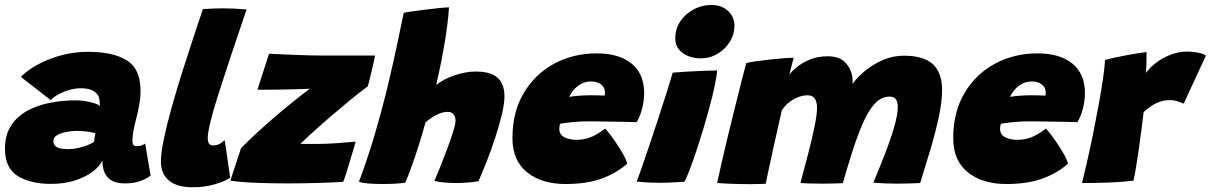

<svg xmlns="http://www.w3.org/2000/svg" viewBox="-20 -752 5000 793"><path d="M190.5 7.5Q105.5 7.5 53 -25.2Q0.5 -58 0.5 -137.5Q0.5 -194 25.2 -232.5Q50 -271 91.8 -294Q133.5 -317 185.2 -327.2Q237 -337.5 291.5 -337.5Q322.5 -337.5 352.8 -330.2Q383 -323 392.5 -314.5Q392.5 -320 391.2 -335.5Q390 -351 384.5 -359Q375 -372.5 358.8 -380Q342.5 -387.5 312 -387.5Q290.5 -387.5 265.8 -380.2Q241 -373 220.5 -361.8Q200 -350.5 189.5 -338.5L66 -434.5Q113 -480.5 188.5 -509.2Q264 -538 344 -538Q446.5 -538 503.5 -502.8Q560.5 -467.5 560.5 -377Q560.5 -349 554.8 -317.2Q549 -285.5 541 -255.5Q535 -232.5 531 -211Q527 -189.5 527 -171Q527 -157.5 531.5 -153Q536 -148.5 544.5 -148.5Q556 -148.5 564.2 -151.2Q572.5 -154 579.5 -159L602 -27.5Q591.5 -17 564 -5.8Q536.5 5.5 495 5.5Q403 5.5 403 -89.5Q392 -65 362.5 -42.8Q333 -20.5 289.2 -6.5Q245.5 7.5 190.5 7.5ZM262.5 -136Q280.5 -136 302.2 -140.8Q324 -145.5 342.5 -152.8Q361 -160 369 -167.5Q369 -173 370.8 -184.2Q372.5 -195.5 374 -201Q366 -205 343 -208.2Q320 -211.5 298 -211.5Q277.5 -211.5 254.8 -207.2Q232 -203 216.2 -194Q200.5 -185 200.5 -170Q200.5 -153 214 -144.5Q227.5 -136 262.5 -136Z M930.5 -17.5Q910.5 -4 868.2 8.8Q826 21.5 775.5 21.5Q711.5 21.5 678 -6.2Q644.5 -34 644.5 -84.5Q644.5 -119.5 656.8 -178.2Q669 -237 689 -308.2Q709 -379.5 732.5 -454Q756 -528.5 778.5 -596.2Q801 -664 818 -714.5Q863 -717.5 900.5 -717.5Q924 -717.5 947 -716.5Q970 -715.5 998.5 -713Q920.5 -485 879.2 -354Q838 -223 838 -181Q838 -151.5 859.5 -151.5Q875 -151.5 886.5 -157.5Q898 -163.5 907.5 -173.5Q909 -166 912.5 -143.5Q916 -121 919.8 -93.8Q923.5 -66.5 926.8 -44.8Q930 -23 930.5 -17.5Z M1397.5 -1Q1359 1.5 1296.8 3.5Q1234.5 5.5 1167 5.5Q1100 5.5 1036.5 3Q973 0.5 931.5 -6L975.5 -140Q1001 -166.5 1045.2 -207.2Q1089.5 -248 1145.2 -294.8Q1201 -341.5 1259.5 -385.5Q1249 -385 1225.8 -384.2Q1202.5 -383.5 1174.2 -382.8Q1146 -382 1118.2 -381.8Q1090.5 -381.5 1071 -381.5Q1060.5 -381.5 1053.2 -381.5Q1046 -381.5 1043.5 -382L1091 -530Q1109.5 -529 1138.8 -527.8Q1168 -526.5 1201.2 -525.2Q1234.5 -524 1265.5 -523.2Q1296.5 -522.5 1319 -522.5H1528.5Q1528.5 -518.5 1524.8 -501.5Q1521 -484.5 1516 -462.8Q1511 -441 1506.2 -422.2Q1501.5 -403.5 1499 -395.5Q1463.5 -369.5 1422 -335.2Q1380.5 -301 1340.2 -266.2Q1300 -231.5 1268.2 -202.5Q1236.5 -173.5 1220.5 -158Q1230.5 -157.5 1253.8 -157.5Q1277 -157.5 1288.5 -157.5Q1329 -157.5 1374 -160.8Q1419 -164 1449 -167Q1447.5 -161.5 1440.8 -138.5Q1434 -115.5 1425.2 -86.2Q1416.5 -57 1408.8 -32.8Q1401 -8.5 1397.5 -1Z M1653.5 2.5Q1639 5 1613.5 6.5Q1588 8 1560.5 8Q1528 8 1501 5.8Q1474 3.5 1462.5 -1.5Q1478.5 -42 1504 -120Q1529.5 -198 1554.5 -291.5Q1573.5 -361 1590.2 -433.8Q1607 -506.5 1621.5 -574.8Q1636 -643 1647.5 -699Q1651.5 -700.5 1675.8 -704Q1700 -707.5 1731.8 -711.5Q1763.5 -715.5 1792.2 -718.5Q1821 -721.5 1834.5 -721.5Q1831 -665 1818 -583.8Q1805 -502.5 1781.5 -401Q1814 -426.5 1859.2 -441.5Q1904.5 -456.5 1945.5 -456.5Q2007 -456.5 2035.2 -430.8Q2063.5 -405 2063.5 -354.5Q2063.5 -324.5 2052.8 -279Q2042 -233.5 2025.2 -182.8Q2008.5 -132 1990 -84.8Q1971.5 -37.5 1956 -3.5Q1911 4 1865 4Q1814 4 1774 -4.5Q1783.5 -26 1798 -62Q1812.5 -98 1827 -137Q1841.5 -176 1851.5 -208Q1861.5 -240 1861.5 -254Q1861.5 -269 1853.5 -279.5Q1845.5 -290 1829.5 -290Q1806 -290 1781.8 -277Q1757.5 -264 1737.5 -246Q1717 -172 1694 -104Q1671 -36 1653.5 2.5Z M2570.5 -76Q2528 -38 2466.8 -15Q2405.5 8 2315 8Q2217 8 2156.8 -40.5Q2096.5 -89 2096.5 -181.5Q2096.5 -289 2143 -367.5Q2189.5 -446 2268.5 -488.8Q2347.5 -531.5 2445 -531.5Q2537.5 -531.5 2589 -489Q2640.5 -446.5 2640.5 -368Q2640.5 -337.5 2632.5 -305Q2624.5 -272.5 2609.5 -247.5Q2601.5 -248 2574.5 -248.5Q2547.5 -249 2514.2 -249.5Q2481 -250 2453.8 -250.5Q2426.5 -251 2418 -251Q2379.5 -251 2346.2 -247.8Q2313 -244.5 2294 -241Q2290 -233 2290 -220Q2290 -195.5 2311.2 -185Q2332.5 -174.5 2361.5 -174.5Q2389.5 -174.5 2416.2 -184Q2443 -193.5 2480 -221Q2482.5 -218.5 2494.8 -203Q2507 -187.5 2522.5 -165Q2538 -142.5 2551.8 -118.8Q2565.5 -95 2570.5 -76ZM2331 -352Q2345.5 -354.5 2368.8 -356.5Q2392 -358.5 2422.5 -358.5Q2440 -358.5 2455.2 -358Q2470.5 -357.5 2477 -357Q2478 -361 2478.2 -364.8Q2478.5 -368.5 2478.5 -372Q2478 -390.5 2462.8 -403Q2447.5 -415.5 2421.5 -415.5Q2397 -415.5 2378 -404.2Q2359 -393 2347.2 -378Q2335.5 -363 2331 -352Z M2875 -511Q2830.5 -511 2799.8 -533Q2769 -555 2769 -593.5Q2769 -633.5 2790.2 -664.5Q2811.5 -695.5 2845.5 -713.5Q2879.5 -731.5 2918.5 -731.5Q2959.5 -731.5 2986.5 -707.2Q3013.5 -683 3013.5 -646Q3013.5 -610 2994.2 -579.2Q2975 -548.5 2943.5 -529.8Q2912 -511 2875 -511ZM2807 -1.5Q2797.5 -1 2767.2 1Q2737 3 2703.5 3Q2680.5 3 2656.8 1.8Q2633 0.5 2609.5 -2.5Q2615 -15.5 2629 -55.2Q2643 -95 2661.2 -149.2Q2679.5 -203.5 2698.5 -261.5Q2717.5 -319.5 2733.5 -370.2Q2749.5 -421 2758.5 -452Q2780.5 -454 2815.2 -456Q2850 -458 2884.8 -459.5Q2919.5 -461 2942 -461Q2941 -443 2932.8 -402Q2924.5 -361 2911.5 -313.5Q2899.5 -268.5 2885 -220.2Q2870.5 -172 2855.8 -127.8Q2841 -83.5 2828.2 -50Q2815.5 -16.5 2807 -1.5Z M2942 3.5Q2948 -26 2959.8 -77.2Q2971.5 -128.5 2986.2 -189.2Q3001 -250 3015.8 -309.8Q3030.5 -369.5 3043 -418Q3055.5 -466.5 3062 -491.5Q3078 -495.5 3104.2 -499.2Q3130.5 -503 3160.2 -506.2Q3190 -509.5 3216.2 -511.5Q3242.5 -513.5 3258 -513.5Q3253.5 -496.5 3248 -474.8Q3242.5 -453 3240 -442.5Q3246.5 -454 3267.8 -472.2Q3289 -490.5 3322.2 -505Q3355.5 -519.5 3398 -519.5Q3445.5 -519.5 3469 -496Q3492.5 -472.5 3499 -441.5Q3501 -433 3501.2 -423.8Q3501.5 -414.5 3501.5 -406Q3522 -434.5 3554.8 -461Q3587.5 -487.5 3628.2 -504.8Q3669 -522 3712.5 -522Q3795 -522 3833 -486.8Q3871 -451.5 3871 -380Q3871 -333.5 3858.2 -272.5Q3845.5 -211.5 3824.8 -141.2Q3804 -71 3780.5 4Q3757.5 5 3733.2 5.8Q3709 6.5 3685.5 6.5Q3660.5 6.5 3635.8 5.5Q3611 4.5 3587 2.5Q3609.5 -51 3633 -111Q3656.5 -171 3672.2 -224.2Q3688 -277.5 3688 -310.5Q3688 -353 3655 -353Q3620 -353 3593 -323.8Q3566 -294.5 3543.5 -242.5Q3521 -190.5 3499 -122Q3489.5 -93 3480.2 -61.2Q3471 -29.5 3461 4.5Q3449 5 3426.8 5.8Q3404.5 6.5 3379.5 6.5Q3350 6.5 3323.2 5.8Q3296.5 5 3286 3.5Q3302.5 -57 3318.2 -118Q3334 -179 3344.2 -229Q3354.5 -279 3354.5 -306Q3354.5 -358.5 3315.5 -358.5Q3287 -358.5 3257 -341.5Q3227 -324.5 3209 -296.5Q3191 -217 3176.2 -150Q3161.5 -83 3152.5 -41Q3143.5 1 3142.5 7Q3136 7.5 3114.8 8Q3093.5 8.5 3077.5 8.5Q3037.5 8.5 2998.2 7Q2959 5.5 2942 3.5Z M4391 -76Q4348.5 -38 4287.2 -15Q4226 8 4135.5 8Q4037.5 8 3977.2 -40.5Q3917 -89 3917 -181.5Q3917 -289 3963.5 -367.5Q4010 -446 4089 -488.8Q4168 -531.5 4265.5 -531.5Q4358 -531.5 4409.5 -489Q4461 -446.5 4461 -368Q4461 -337.5 4453 -305Q4445 -272.5 4430 -247.5Q4422 -248 4395 -248.5Q4368 -249 4334.8 -249.5Q4301.5 -250 4274.2 -250.5Q4247 -251 4238.5 -251Q4200 -251 4166.8 -247.8Q4133.5 -244.5 4114.5 -241Q4110.5 -233 4110.5 -220Q4110.5 -195.5 4131.8 -185Q4153 -174.5 4182 -174.5Q4210 -174.5 4236.8 -184Q4263.5 -193.5 4300.5 -221Q4303 -218.5 4315.2 -203Q4327.5 -187.5 4343 -165Q4358.5 -142.5 4372.2 -118.8Q4386 -95 4391 -76ZM4151.5 -352Q4166 -354.5 4189.2 -356.5Q4212.5 -358.5 4243 -358.5Q4260.5 -358.5 4275.8 -358Q4291 -357.5 4297.5 -357Q4298.5 -361 4298.8 -364.8Q4299 -368.5 4299 -372Q4298.5 -390.5 4283.2 -403Q4268 -415.5 4242 -415.5Q4217.5 -415.5 4198.5 -404.2Q4179.5 -393 4167.8 -378Q4156 -363 4151.5 -352Z M4713.5 -451Q4728 -472 4754.2 -492.2Q4780.5 -512.5 4814 -525.8Q4847.5 -539 4884.5 -539Q4907 -539 4930.2 -534Q4953.5 -529 4960.5 -522L4869 -324Q4859.5 -328 4844.5 -333.2Q4829.5 -338.5 4810.5 -338.5Q4781.5 -338.5 4755 -325.5Q4728.5 -312.5 4703.5 -289Q4700.5 -263.5 4695.2 -222.5Q4690 -181.5 4683.8 -137.5Q4677.5 -93.5 4671.5 -57.8Q4665.5 -22 4661.5 -6Q4615.5 0 4559 2Q4502.5 4 4449 4Q4459 -36.5 4471.5 -91.5Q4484 -146.5 4496.2 -207.2Q4508.5 -268 4519 -326Q4529.5 -384 4536.2 -431Q4543 -478 4544 -504.5Q4577 -513 4614 -520.2Q4651 -527.5 4679.5 -532Q4708 -536.5 4715.5 -537Q4715.5 -520 4715 -492.8Q4714.5 -465.5 4713.5 -451Z"/></svg>

Font: Grandstander Black
Style: Italic
Weight: 900
Italic angle: -15°
Designer: Tyler Finck
Foundry: Etcetera Type Co
Version: Version 1.200; ttfautohint (v1.8.3)